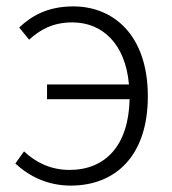

<svg xmlns="http://www.w3.org/2000/svg" viewBox="-20 -567 539 600"><path d="M71 -443C105 -474 145 -497 206 -497C300 -497 372 -430 383 -303H127V-257H385C382 -113 310 -36 197 -36C138 -36 91 -60 55 -94L28 -56C71 -16 129 13 201 13C340 13 442 -79 442 -266C442 -457 335 -547 209 -547C126 -547 76 -515 40 -481Z"/></svg>

Font: Source Han Sans SC Light
Style: Regular
Weight: 300
Designer: Ryoko NISHIZUKA (kana & ideographs); Paul D. Hunt (Latin, Greek & Cyrillic); Wenlong ZHANG (bopomofo); Sandoll Communica
Foundry: Adobe Systems Incorporated
Version: Version 1.004;PS 1.004;hotconv 1.0.82;makeotf.lib2.5.63406